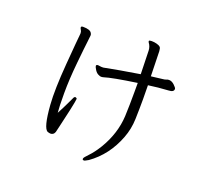

<svg xmlns="http://www.w3.org/2000/svg" viewBox="-136 -932 1272 1167"><g transform="rotate(20 500.0 -348.5)"><path d="M338 -281Q346 -278 346 -273Q346 -268 342 -247Q338 -226 331.5 -196Q325 -166 317.5 -134.5Q310 -103 304.5 -78Q299 -53 296 -42Q289 -21 268 -21Q263 -21 258.5 -22.5Q254 -24 250 -25Q219 -37 208 -186Q201 -282 214.5 -450Q228 -618 232 -653V-658Q232 -668 226.5 -677Q221 -686 221 -690V-693Q223 -699 232 -699Q281 -699 290 -679Q294 -674 294 -665.5Q294 -657 289.5 -624Q285 -591 274 -480Q263 -369 263 -281Q263 -193 267 -155Q289 -196 304.5 -229Q320 -262 323 -268Q328 -281 335 -281ZM661 -548Q658 -673 657 -699Q656 -725 641 -745Q638 -749 638 -753V-755Q639 -760 655.5 -760Q672 -760 688.5 -755.5Q705 -751 711.5 -744.5Q718 -738 719 -718L723 -557Q766 -563 789 -565Q812 -567 818.5 -570.5Q825 -574 834 -574H836Q853 -574 870 -558Q887 -542 887 -535V-534Q887 -514 854 -513Q786 -509 725 -500L726 -410Q726 -346 724 -281Q722 -216 699 -156Q649 -25 543 50Q533 55 526.5 59Q520 63 516 63Q512 63 509 62Q506 61 506 54Q506 47 533 19.5Q560 -8 590 -57Q653 -163 659 -276Q662 -347 662 -434V-492Q504 -469 454 -453Q447 -451 439.5 -451Q432 -451 425 -455Q410 -460 398.5 -477.5Q387 -495 387 -504Q387 -509 397 -511L420 -508H433Q523 -526 661 -548Z"/></g></svg>

Font: ToneOZ-Pinyin-WenKai-Regular
Style: Regular
Weight: 400
Designer: Fontworks Inc.
Foundry: ToneOZ
Version: Version 0.240331